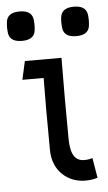

<svg xmlns="http://www.w3.org/2000/svg" viewBox="-71 -698 421 747"><g transform="rotate(-5 140.0 -325.0)"><path d="M231 14C244 14 262 13 280 7L267 -71C250 -66 242 -66 235 -66C189 -66 181 -111 181 -159C180 -269 180 -348 181 -470H38L22 -398H105C104 -305 104 -251 105 -118C105 -31 168 14 231 14ZM-19 -592C-18 -565 -3 -549 34 -549C71 -549 86 -565 87 -592C88 -603 88 -610 87 -621C86 -648 71 -664 34 -664C-3 -664 -18 -648 -19 -621C-20 -610 -20 -603 -19 -592ZM193 -592C194 -565 209 -549 246 -549C283 -549 298 -565 299 -592C300 -603 300 -610 299 -621C298 -648 283 -664 246 -664C209 -664 194 -648 193 -621C192 -610 192 -603 193 -592Z"/></g></svg>

Font: Kreadon Medium
Style: Regular
Weight: 500
Designer: kohakuno
Foundry: StudioGnu
Version: Version 1.000;Glyphs 3.1.2 (3151)